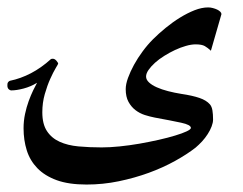

<svg xmlns="http://www.w3.org/2000/svg" viewBox="-31 -369 653 515"><path d="M534.7 -232.9Q526.4 -240.7 518.3 -245.4Q510.3 -250 493.7 -250Q481.9 -250 467.5 -245.8Q453.1 -241.7 438.5 -234.9Q423.8 -228 409.7 -219.2Q395.5 -210.4 384.8 -200.7Q374 -190.9 367.4 -181.4Q360.8 -171.9 360.8 -163.6Q360.8 -155.3 368.7 -147.9Q376.5 -140.6 389.6 -134.8Q402.8 -128.9 419.9 -124.5Q437 -120.1 455.1 -117.2Q484.9 -112.8 503.7 -106.4Q522.5 -100.1 532.2 -88.9Q537.1 -83 538.8 -72.8Q540.5 -62.5 540.5 -48.3Q540.5 -40 536.6 -29.8Q532.7 -19.5 526.1 -9.3Q519.5 1 511 10.3Q502.4 19.5 493.7 26.9Q470.7 44.9 438.5 62.7Q406.2 80.6 368.2 94.5Q330.1 108.4 287.6 117.2Q245.1 126 201.2 126Q153.3 126 121.1 114.3Q88.9 102.5 69.1 82Q49.3 61.5 40.8 34.2Q32.2 6.8 32.2 -24.9Q32.2 -44.4 36.1 -63Q40 -81.5 45.9 -97.7Q51.8 -113.8 57.9 -126.5Q64 -139.2 68.4 -147Q51.8 -136.7 32.5 -131.6Q13.2 -126.5 -1 -126.5Q-3.9 -126.5 -7.3 -129.4Q-10.7 -132.3 -11.2 -138.2Q-11.7 -145 -9.5 -148.2Q-7.3 -151.4 -4.4 -152.3Q24.4 -158.2 52 -172.6Q79.6 -187 105.5 -210.4Q106 -210.9 107.7 -211.2Q109.4 -211.4 110.8 -211.4Q115.7 -211.4 120.4 -206.1Q125 -200.7 125 -198.2Q125 -197.3 118.4 -186.3Q111.8 -175.3 103.8 -157.5Q95.7 -139.6 89.1 -116.5Q82.5 -93.3 82.5 -67.9Q82.5 -36.1 95 -17.3Q107.4 1.5 128.9 11.2Q150.4 21 179.4 23.7Q208.5 26.4 241.7 26.4Q263.7 26.4 290 23.7Q316.4 21 343 16.4Q369.6 11.7 394.5 6.1Q419.4 0.5 438.7 -5.4Q458 -11.2 469.5 -16.6Q481 -22 481 -25.9Q481 -34.2 455.1 -39.8Q429.2 -45.4 383.8 -53.7Q371.1 -56.2 357.4 -60.5Q343.8 -64.9 332.5 -73.5Q321.3 -82 313.7 -95.7Q306.2 -109.4 306.2 -129.9Q306.2 -143.1 312.3 -159.9Q318.4 -176.8 328.4 -195.1Q338.4 -213.4 351.6 -231.2Q364.7 -249 379.4 -263.7Q394.5 -278.8 413.3 -294.2Q432.1 -309.6 451.9 -321.8Q471.7 -334 491 -341.6Q510.3 -349.1 527.3 -349.1Q533.7 -349.1 540 -347.4Q546.4 -345.7 551.5 -343.3Q556.6 -340.8 559.8 -337.6Q563 -334.5 563 -331.1Z"/></svg>

Font: Scheherazade
Style: Bold
Weight: 700
Version: Version 2.100 (build 932/914)